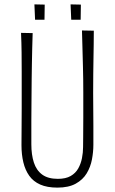

<svg xmlns="http://www.w3.org/2000/svg" viewBox="-20 -846 524 876"><path d="M242 10Q195 10 163.5 -4Q132 -18 113.5 -44Q95 -70 86.5 -105.5Q78 -141 78 -184Q78 -219 78.5 -263.5Q79 -308 79 -353Q79 -398 79 -432Q79 -477 79 -520Q79 -563 78.5 -606.5Q78 -650 76 -696L129 -695Q128 -662 127 -625.5Q126 -589 125.5 -553Q125 -517 124.5 -484.5Q124 -452 124 -426Q124 -397 123.5 -362.5Q123 -328 123 -293.5Q123 -259 123 -231Q123 -203 123 -188Q123 -140 134.5 -104.5Q146 -69 172.5 -49.5Q199 -30 244 -30Q280 -30 302.5 -43Q325 -56 337 -77.5Q349 -99 354 -124.5Q359 -150 359 -175Q359 -185 359.5 -221Q360 -257 360 -310Q360 -363 360 -424Q360 -488 358.5 -540.5Q357 -593 356 -634.5Q355 -676 354 -707L408 -706Q408 -673 407.5 -642.5Q407 -612 406.5 -580Q406 -548 405.5 -510Q405 -472 405 -422Q406 -337 406 -273Q406 -209 406 -185Q406 -153 399.5 -118.5Q393 -84 375.5 -55Q358 -26 325.5 -8Q293 10 242 10ZM137 -826 184 -825 183 -756H140ZM302 -826 349 -825 348 -756H305Z"/></svg>

Font: Truculenta ExtraLight
Style: Regular
Weight: 250
Version: Version 1.002